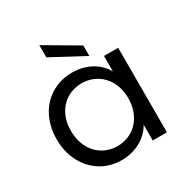

<svg xmlns="http://www.w3.org/2000/svg" viewBox="-180 -925 1036 1078"><g transform="rotate(-30 338.0 -386.5)"><path d="M77 -128C122 -41 205 9 302 9C397 9 471 -38 507 -102V0H599V-548H507V-448C472 -511 399 -557 303 -557C156 -557 43 -444 43 -276C43 -221 54 -171 77 -128ZM161 -384C194 -445 253 -478 321 -478C423 -478 507 -400 507 -275C507 -149 423 -71 321 -71C219 -71 136 -149 136 -276C136 -317 144 -353 161 -384ZM223 -782V-703L436 -589V-657Z"/></g></svg>

Font: Poppins
Style: Regular
Weight: 400
Designer: Ninad Kale (Devanagari), Jonny Pinhorn (Latin)
Foundry: Indian Type Foundry
Version: 4.004